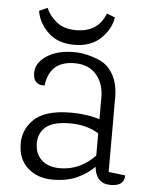

<svg xmlns="http://www.w3.org/2000/svg" viewBox="-50 -709 598 767"><g transform="rotate(5 248.5 -325.5)"><path d="M422 16Q363 16 356 -51Q330 -24 289 -4.5Q248 15 188.5 15Q129 15 89.5 -20Q50 -55 50 -118Q50 -171 87 -210Q131 -258 240 -258Q302 -258 355 -242V-331Q355 -384 324.5 -420Q294 -456 237 -456Q137 -456 125 -357Q105 -355 92 -366Q79 -377 79 -403Q79 -444 121.5 -472Q164 -500 231 -500Q283 -500 338 -475Q370 -460 390 -423.5Q410 -387 410 -334V-35L477 -27Q477 16 422 16ZM355 -185Q307 -215 240 -215Q173 -215 143.5 -190.5Q114 -166 114 -124.5Q114 -83 140.5 -58Q167 -33 214 -33Q295 -33 355 -96ZM77 -652 110 -667Q121 -638 151 -613Q181 -588 230 -588Q319 -588 348 -665L381 -652Q374 -605 334.5 -567Q295 -529 228.5 -529Q162 -529 123 -567Q84 -605 77 -652Z"/></g></svg>

Font: Karma Light
Style: Regular
Weight: 300
Designer: Joana Correia
Foundry: Indian Type Foundry
Version: Version 1.202;PS 1.0;hotconv 1.0.78;makeotf.lib2.5.61930; tt